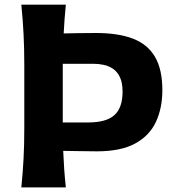

<svg xmlns="http://www.w3.org/2000/svg" viewBox="-20 -809 757 829"><path d="M251 -280.3V-533.6H383.6Q405.9 -533.6 428.1 -528.9Q450.2 -524.2 468.7 -511.5Q487.1 -498.7 498.1 -475Q509.2 -451.4 509.2 -413.7Q509.2 -343.5 473.9 -311.9Q438.6 -280.3 361 -280.3ZM72.1 0H264.3Q259.9 -40.5 257.2 -78.8Q254.5 -117.1 252.9 -157.6Q284.4 -157.3 324.4 -156.5Q364.4 -155.6 398.6 -155.6Q501.6 -155.6 563.7 -189.4Q625.7 -223.2 653.4 -283Q681 -342.7 681 -419.6Q681 -509.6 649.1 -563.8Q617.1 -618.1 553.6 -642.3Q490.1 -666.5 394.8 -666.5Q352.4 -666.5 317.5 -665.9Q282.6 -665.2 255 -664.7Q256.6 -695.6 258.8 -726.3Q261 -757 264.3 -788.8H72.1Q78.6 -723.6 81.7 -662.4Q84.9 -601.3 84.9 -525.1V-257.9Q84.9 -183.8 81.7 -123.8Q78.6 -63.9 72.1 0Z"/></svg>

Font: Pinar-VF
Style: Regular
Weight: 300
Designer: Amin Abedi
Version: Version 3.0